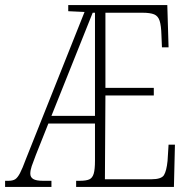

<svg xmlns="http://www.w3.org/2000/svg" viewBox="-22 -734 744 754"><path d="M-2 0V-24H11Q28 -24 37.5 -30Q47 -36 56.5 -54Q66 -72 80 -110L310 -687L246 -690V-714H635L640 -548H614L612 -596Q611 -633 605 -652Q599 -671 583.5 -677.5Q568 -684 537 -684H392V-389H582V-359H392L390 -30H572Q612 -30 622 -46.5Q632 -63 636 -102L640 -166H665L661 0H277V-24H291Q316 -24 328.5 -29.5Q341 -35 346 -52Q351 -69 351 -103V-249H168L119 -126Q108 -98 102.5 -81.5Q97 -65 97 -52Q97 -38 108.5 -31Q120 -24 147 -24H180V0ZM180 -279H351V-684H342Z"/></svg>

Font: Noto Serif Tamil ExtraCondensed ExtraLight
Style: Italic
Weight: 200
Width: 2
Italic angle: -12°
Designer: Indian Type Foundry, Tom Grace, and the Monotype Design Team
Foundry: Monotype Imaging Inc.
Version: Version 2.003; ttfautohint (v1.8.4.7-5d5b)